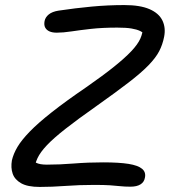

<svg xmlns="http://www.w3.org/2000/svg" viewBox="-20 -730 670 758"><path d="M137 8Q89 8 63.5 -6.5Q38 -21 30 -44.5Q22 -68 27 -97Q33 -123 49 -150Q65 -177 97.5 -210.5Q130 -244 184.5 -287Q239 -330 321 -386Q387 -432 430 -466.5Q473 -501 498.5 -528Q524 -555 534 -577.5Q544 -600 544 -622L556 -592Q547 -601 533.5 -607.5Q520 -614 499 -617.5Q478 -621 443 -621Q384 -621 339.5 -616Q295 -611 262 -606Q229 -601 204 -601Q187 -601 175.5 -606Q164 -611 158.5 -621Q153 -631 156 -647Q159 -662 172.5 -673Q186 -684 211 -688Q278 -698 342 -704Q406 -710 471 -710Q533 -710 570 -694Q607 -678 621 -649.5Q635 -621 628 -585Q622 -554 608.5 -528Q595 -502 566.5 -472.5Q538 -443 488 -404.5Q438 -366 359 -310Q285 -258 238 -221Q191 -184 165 -156.5Q139 -129 128 -105.5Q117 -82 115 -57L98 -109Q108 -95 122.5 -87.5Q137 -80 165 -80Q216 -80 271.5 -84.5Q327 -89 387 -89Q450 -89 487.5 -83Q525 -77 541 -63.5Q557 -50 552 -28Q549 -11 534.5 -2Q520 7 495 7Q472 7 454.5 5Q437 3 414 1.5Q391 0 352 0Q293 0 239 4Q185 8 137 8Z"/></svg>

Font: Shantell Sans
Style: Italic
Weight: 400
Italic angle: -11°
Designer: Stephen Nixon, Anya Danilova, Shantell Martin
Foundry: Arrow Type
Version: Version 1.011;[c5ecc13dd]